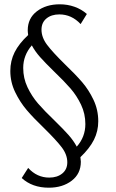

<svg xmlns="http://www.w3.org/2000/svg" viewBox="-20 -678 539 893"><path d="M354 53Q356 67 356 74Q356 130 313.5 162.5Q271 195 207 195Q130 195 81 150L111 103Q152 148 209 148Q246 148 269.5 129Q293 110 293 77Q293 41 267 7Q241 -27 185 -82Q135 -130 104 -166.5Q73 -203 50.5 -249.5Q28 -296 28 -348Q28 -395 48 -435Q68 -475 111 -515Q109 -529 109 -537Q109 -593 151.5 -625.5Q194 -658 258 -658Q294 -658 326.5 -646.5Q359 -635 384 -613L355 -566Q313 -611 256 -611Q219 -611 196 -592Q173 -573 173 -540Q173 -504 199 -469.5Q225 -435 281 -380Q331 -332 362 -296Q393 -260 415 -213.5Q437 -167 437 -114Q437 -68 417 -28Q397 12 354 53ZM234 -117Q275 -77 298.5 -50.5Q322 -24 337 4Q377 -41 377 -101Q377 -149 357 -191Q337 -233 308 -266.5Q279 -300 231 -346Q190 -386 166.5 -412.5Q143 -439 128 -467Q88 -421 88 -362Q88 -314 108 -272Q128 -230 157 -196.5Q186 -163 234 -117Z"/></svg>

Font: Ysabeau
Style: Regular
Weight: 400
Designer: Christian Thalmann (Catharsis Fonts)
Version: Version 0.003